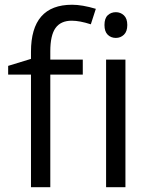

<svg xmlns="http://www.w3.org/2000/svg" viewBox="-20 -785 632 805"><path d="M327.1 -472.2H190.9V0H109.9V-472.2H14.2V-508.8L109.9 -538.1V-567.9Q109.9 -765.1 282.2 -765.1Q324.7 -765.1 381.8 -748L360.8 -683.1Q314 -698.2 280.8 -698.2Q234.9 -698.2 212.9 -667.7Q190.9 -637.2 190.9 -569.8V-535.2H327.1ZM505.9 0H424.8V-535.2H505.9ZM418 -680.2Q418 -708 431.6 -720.9Q445.3 -733.9 465.8 -733.9Q485.4 -733.9 499.5 -720.7Q513.7 -707.5 513.7 -680.2Q513.7 -652.8 499.5 -639.4Q485.4 -626 465.8 -626Q445.3 -626 431.6 -639.4Q418 -652.8 418 -680.2Z"/></svg>

Font: QFn1     
Style: Regular
Weight: 400
Foundry: Ascender Corporation
Version: Version 1.10